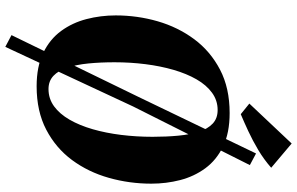

<svg xmlns="http://www.w3.org/2000/svg" viewBox="-227 -811 1174 760"><g transform="rotate(90 360.0 -431.0)"><path d="M321.5 11Q243 11 189 -15.2Q135 -41.5 102.5 -86Q70 -130.5 55.5 -186.5Q41 -242.5 41 -302Q41 -387.5 64.2 -468Q87.5 -548.5 135.2 -612.8Q183 -677 255.8 -715Q328.5 -753 427.5 -753Q506 -753 559.8 -727Q613.5 -701 646 -656.8Q678.5 -612.5 692.8 -557.2Q707 -502 707 -443Q707 -356.5 684 -275Q661 -193.5 613.5 -129.2Q566 -65 493.2 -27Q420.5 11 321.5 11ZM332.5 -36Q370.5 -36 400.8 -58Q431 -80 453.8 -119.5Q476.5 -159 491.5 -211Q506.5 -263 514 -323.5Q521.5 -384 521.5 -448Q521.5 -503 517 -550Q512.5 -597 501.2 -631.8Q490 -666.5 469.2 -686Q448.5 -705.5 415.5 -705.5Q377.5 -705.5 347 -683.2Q316.5 -661 294 -621.8Q271.5 -582.5 256.5 -530.8Q241.5 -479 234 -419.5Q226.5 -360 226.5 -297.5Q226.5 -241.5 231.2 -193.8Q236 -146 247.8 -110.5Q259.5 -75 280.2 -55.5Q301 -36 332.5 -36ZM119 110.5 364 -393 587.5 -857.5 633.5 -833 401.5 -371 165.5 135ZM432 -797 390 -831 548 -998.5 644 -917.5Q611 -888.5 573.5 -866.2Q536 -844 499.5 -827Q463 -810 432 -797Z"/></g></svg>

Font: Merriweather 72pt Black
Style: Italic
Weight: 900
Italic angle: -7.8°
Version: Version 2.101